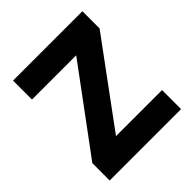

<svg xmlns="http://www.w3.org/2000/svg" viewBox="-190 -833 967 967"><g transform="rotate(-45 293.5 -350.0)"><path d="M41 0V-123.5L367.5 -565H52.5V-700H546.5V-577.5L221.5 -135.5H549.5V0Z"/></g></svg>

Font: Geologica Roman SemiBold
Style: Regular
Weight: 600
Designer: Sindre Bremnes, Frode Helland
Foundry: Monokrom Skriftforlag AS
Version: Version 1.010;gftools[0.9.28]